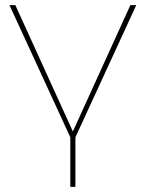

<svg xmlns="http://www.w3.org/2000/svg" viewBox="-20 -537 570 751"><path d="M261 13 17 -517H40L269 -14H261L490 -517H513L269 13ZM255 194V-10H275V194Z"/></svg>

Font: Montserrat Alternates Thin
Style: Regular
Weight: 100
Designer: Julieta Ulanovsky
Foundry: Julieta Ulanovsky
Version: Version 9.000